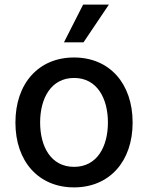

<svg xmlns="http://www.w3.org/2000/svg" viewBox="-20 -802 642 833"><path d="M301.1 11C454.9 11 555.4 -101.6 555.4 -270.2C555.4 -440 454.9 -552.6 301.1 -552.6C147.4 -552.6 46.9 -440 46.9 -270.2C46.9 -101.6 147.4 11 301.1 11ZM154.1 -270.6C154.1 -375 201 -463.8 301.5 -463.8C401.3 -463.8 448.2 -375 448.2 -270.6C448.2 -165.8 401.3 -78.1 301.5 -78.1C201 -78.1 154.1 -165.8 154.1 -270.6ZM257.5 -618.3H342.3L452.4 -782H340.6Z"/></svg>

Font: Margiela Sans Medium
Style: Regular
Weight: 500
Designer: Stefan Endress, Andreas Faust
Version: Version 1.100;FEAKit 1.0